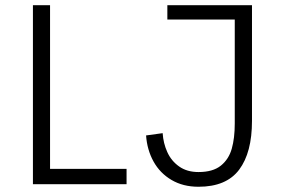

<svg xmlns="http://www.w3.org/2000/svg" viewBox="-20 -710 1087 740"><path d="M106.9 0V-689.9H172.9V-59.1H467.8V0ZM543 -188 606.9 -196.8Q609.4 -157.7 624.8 -123.8Q640.1 -89.8 670.4 -68.4Q700.7 -46.9 745.1 -46.9Q800.3 -46.9 831.1 -71.5Q861.8 -96.2 873.3 -137Q884.8 -177.7 884.8 -233.9V-634.8H625V-689.9H951.2V-244.1Q951.2 -122.1 901.9 -56.2Q852.5 9.8 745.1 9.8Q685.5 9.8 641.1 -16.4Q596.7 -42.5 571.8 -87.4Q546.9 -132.3 543 -188Z"/></svg>

Font: Acari Sans Light
Style: Regular
Weight: 300
Designer: Alfredo Marco Pradil and Stefan Peev
Foundry: Hanken Design Co.
Version: Version 1.045;January 11, 2019;FontCreator 11.5.0.2425 64-bi